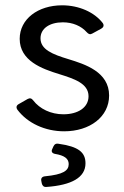

<svg xmlns="http://www.w3.org/2000/svg" viewBox="-20 -494 477 738"><path d="M226.6 10.7C325.2 10.7 399.4 -44.9 399.4 -127C399.4 -217.8 306.6 -247.1 243.2 -266.6C181.6 -285.2 135.7 -303.7 135.7 -346.7C135.7 -384.8 170.9 -408.2 221.7 -408.2C258.8 -408.2 292 -394.5 313.5 -370.1C320.3 -362.3 327.1 -360.4 335 -365.2L369.1 -383.8C377.9 -388.7 380.9 -396.5 375 -405.3C342.8 -447.3 283.2 -473.6 218.8 -473.6C126 -473.6 55.7 -420.9 55.7 -344.7C55.7 -260.7 140.6 -229.5 208 -209C263.7 -191.4 320.3 -173.8 320.3 -124C320.3 -81.1 280.3 -54.7 223.6 -54.7C175.8 -54.7 132.8 -75.2 107.4 -108.4C101.6 -116.2 94.7 -118.2 85.9 -113.3L51.8 -93.8C43 -88.9 41 -81.1 46.9 -72.3C85.9 -20.5 153.3 10.7 226.6 10.7ZM138.7 201.2 140.6 210.9C142.6 219.7 148.4 225.6 158.2 224.6C254.9 217.8 308.6 188.5 308.6 133.8C308.6 91.8 282.2 69.3 205.1 58.6C196.3 56.6 189.5 59.6 185.5 68.4L180.7 79.1C175.8 88.9 180.7 95.7 192.4 97.7C226.6 103.5 244.1 115.2 244.1 136.7C244.1 162.1 222.7 176.8 153.3 183.6C141.6 184.6 136.7 191.4 138.7 201.2Z"/></svg>

Font: Ed Sans Neue
Style: Regular
Weight: 400
Designer: Stephen Hutchings
Version: Version 1.004;PS 001.004;hotconv 1.0.88;makeotf.lib2.5.64775